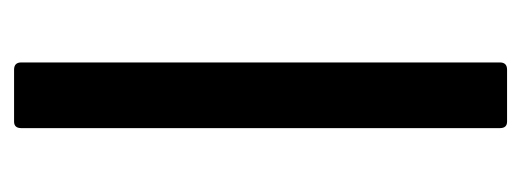

<svg xmlns="http://www.w3.org/2000/svg" viewBox="-248 -474 723 266"><g transform="rotate(90 113.0 -341.5)"><path d="M77 0Q67 0 67 -10V-673Q67 -683 77 -683H149Q158 -683 158 -673V-10Q158 0 149 0Z"/></g></svg>

Font: Sofia Sans Semi Condensed Medium
Style: Regular
Weight: 500
Designer: Botio Nikoltchev, Ani Petrova
Foundry: lettersoup
Version: Version 4.100